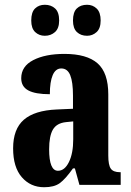

<svg xmlns="http://www.w3.org/2000/svg" viewBox="-20 -775 549 805"><path d="M35 -153Q35 -234 80 -273Q125 -312 218 -316L286 -319V-374Q286 -431 274.5 -459.5Q263 -488 237 -488Q213 -488 201 -460Q189 -432 189 -380Q128 -380 98.5 -396Q69 -412 69 -447Q69 -497 119.5 -523Q170 -549 250 -549Q344 -549 389 -509.5Q434 -470 434 -379V-123Q434 -83 444.5 -68Q455 -53 483 -53H486V0H313L294 -69H286Q254 -24 230.5 -7Q207 10 165 10Q108 10 71.5 -32Q35 -74 35 -153ZM287 -191V-266L257 -263Q218 -259 202 -232Q186 -205 186 -149Q186 -59 223 -59Q251 -59 269 -95.5Q287 -132 287 -191ZM111 -689Q111 -724 127 -739.5Q143 -755 168 -755Q194 -755 211 -739.5Q228 -724 228 -689Q228 -656 210.5 -640.5Q193 -625 168 -625Q144 -625 127.5 -640.5Q111 -656 111 -689ZM286 -689Q286 -724 302 -739.5Q318 -755 345 -755Q369 -755 385.5 -739Q402 -723 402 -689Q402 -656 385 -640.5Q368 -625 345 -625Q319 -625 302.5 -640.5Q286 -656 286 -689Z"/></svg>

Font: Noto Serif CondExtraBold
Style: Regular
Weight: 800
Width: 3
Designer: Monotype Design Team
Foundry: Monotype Imaging Inc.
Version: Version 1.001